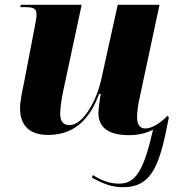

<svg xmlns="http://www.w3.org/2000/svg" viewBox="-20 -556 755 804"><path d="M495 228C621 228 650 128 687 -64L681 -71C657 -45 618 -18 589 -18C566 -18 554 -34 554 -65C554 -86 558 -119 565 -148L648 -536H473L405 -228C384 -129 326 -32 271 -32C244 -32 232 -49 232 -80C232 -104 238 -144 246 -181L322 -536H67L65 -526H87C125 -526 133 -517 133 -495C133 -484 130 -466 124 -436L81 -212C74 -178 64 -135 64 -102C64 -43 92 9 181 9C279 9 351 -42 395 -163H402C399 -151 392 -96 392 -83C392 -33 421 10 520 10C561 10 594 1 621 -13C581 162 547 213 478 213C437 213 402 198 369 177L365 188C413 214 449 228 495 228Z"/></svg>

Font: Noto Serif Display ExtraBold
Style: Italic
Weight: 800
Italic angle: -12°
Designer: Monotype Design Team
Foundry: Monotype Imaging Inc.
Version: Version 2.009